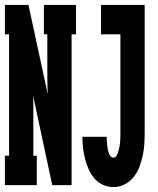

<svg xmlns="http://www.w3.org/2000/svg" viewBox="-24 -755 644 783"><path d="M-4 0V-120H13V-615H-4V-735H92L171 -370Q170 -388 169.5 -405.5Q169 -423 169 -441V-615H155V-735H286V-615H268V0H189L111 -365Q112 -347 112 -329.5Q112 -312 112 -294V-120H126V0ZM439 8Q416 8 395.5 -1.5Q375 -11 360.5 -28Q346 -45 337 -66Q328 -87 322.5 -108.5Q317 -130 314.5 -152Q312 -174 312 -197H411Q411 -189 411.5 -181Q412 -173 413 -165Q414 -157 415 -149.5Q416 -142 418.5 -134Q421 -126 426 -119Q431 -112 439 -112Q446 -112 450 -118Q454 -124 456.5 -131Q459 -138 460.5 -144.5Q462 -151 463.5 -158Q465 -165 465.5 -172Q466 -179 466.5 -186.5Q467 -194 467 -201Q467 -208 467 -215V-615H388V-735H566V-215Q566 -191 564.5 -167Q563 -143 558 -120Q553 -97 544.5 -74.5Q536 -52 521 -33Q506 -14 484 -3Q462 8 439 8Z"/></svg>

Font: Iosevka Slab Heavy Extended
Style: Regular
Weight: 900
Width: 7
Monospace: yes
Designer: Belleve Invis
Foundry: Belleve Invis
Version: Version 11.1.0; ttfautohint (v1.8.3)